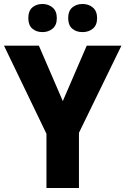

<svg xmlns="http://www.w3.org/2000/svg" viewBox="-20 -943 629 963"><path d="M295 -436 415 -714H589L376 -277V0H213V-272L0 -714H175ZM122 -852Q122 -888 142 -905.5Q162 -923 193 -923Q223 -923 244 -905Q265 -887 265 -852Q265 -817 244 -799.5Q223 -782 193 -782Q162 -782 142 -799.5Q122 -817 122 -852ZM322 -852Q322 -888 342.5 -905.5Q363 -923 394 -923Q425 -923 446 -905Q467 -887 467 -852Q467 -817 446 -799.5Q425 -782 394 -782Q362 -782 342 -799.5Q322 -817 322 -852Z"/></svg>

Font: Noto Sans Gurmukhi SemiCondensed ExtraBold
Style: Regular
Weight: 800
Width: 4
Designer: Jelle Bosma - Monotype Design Team
Foundry: Monotype Imaging Inc.
Version: Version 2.004; ttfautohint (v1.8.4.7-5d5b)